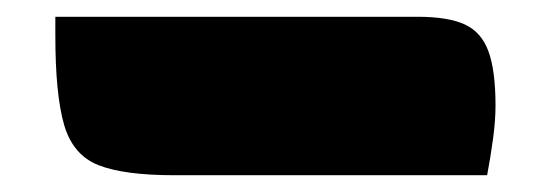

<svg xmlns="http://www.w3.org/2000/svg" viewBox="-20 10 640 229"><path d="M46 30H478Q514 30 534 39Q554 48 562.5 71Q571 94 571 136Q571 154 568 176Q565 198 561 219H188Q128 219 97.5 207Q67 195 56.5 159Q46 123 46 52Q46 46 46 40.5Q46 35 46 30Z"/></svg>

Font: Recursive Casual Black
Style: Regular
Weight: 900
Version: Version 1.047